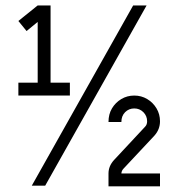

<svg xmlns="http://www.w3.org/2000/svg" viewBox="-20 -676 649 699"><path d="M117.2 -375V-596.2L76.7 -563L46.9 -599.6L117.2 -656.2H164.1V-375H234.4V-328.1H46.9V-375ZM95.7 0 464.8 -656.2H513.7L144.5 0ZM562.5 2.4H375V-44.4Q375 -71.3 395 -93.3L508.3 -214.8Q515.6 -222.2 515.6 -234.4Q515.6 -253.9 502 -267.6Q488.3 -281.2 468.8 -281.2Q449.2 -281.2 435.5 -267.6Q421.9 -253.9 421.9 -231.9H375Q375 -260.3 387.7 -281.5Q400.4 -302.7 421.6 -315.4Q442.9 -328.1 468.8 -328.1Q494.6 -328.1 515.9 -315.4Q537.1 -302.7 549.8 -281.5Q562.5 -260.3 562.5 -234.4Q562.5 -205.1 542.5 -182.6L429.2 -61.5Q422.4 -54.2 421.9 -44.4H562.5Z"/></svg>

Font: Lambda
Style: Regular
Weight: 400
Designer: GGBotNet
Version: 0.22